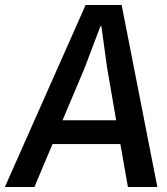

<svg xmlns="http://www.w3.org/2000/svg" viewBox="-46 -747 666 767"><path d="M-26.5 0 296 -727H440L582.5 0H465L427 -216L485.5 -171.5H138L187 -266.5H468L426.5 -217.5L382 -475.5L359 -642H355L292 -475.5L91.5 0Z"/></svg>

Font: Spline Sans Mono Medium
Style: Italic
Weight: 500
Italic angle: -4°
Monospace: yes
Designer: Eben Sorkin, Mirko Velimirovic
Foundry: Sorkin Type
Version: Version 1.004